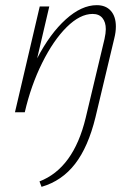

<svg xmlns="http://www.w3.org/2000/svg" viewBox="-20 -435 532 744"><path d="M429 -332Q429 -311 423 -287L350 19Q322 134 271 200Q220 266 141 289L133 268Q265 217 312 22L385 -284Q390 -307 390 -322Q390 -349 377 -365Q364 -381 339 -381Q290 -381 238.5 -330Q187 -279 143.5 -191.5Q100 -104 76 0H38L134 -410H171L124 -209Q174 -305 235 -360Q296 -415 355 -415Q390 -415 409.5 -393Q429 -371 429 -332Z"/></svg>

Font: Ysabeau Light
Style: Italic
Weight: 300
Italic angle: -12°
Designer: Christian Thalmann (Catharsis Fonts)
Version: Version 0.003